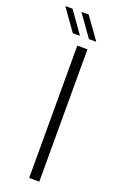

<svg xmlns="http://www.w3.org/2000/svg" viewBox="-195 -780 499 818"><g transform="rotate(20 54.5 -370.5)"><path d="M56 0V-600H102V0ZM20 -643 -49 -740V-741H-17L51 -645V-643ZM24 -740V-741H56L125 -645V-643H93Z"/></g></svg>

Font: Big Shoulders Display Light
Style: Regular
Weight: 300
Designer: Patric King
Foundry: XO Type Co
Version: Version 1.000; ttfautohint (v1.8.2)